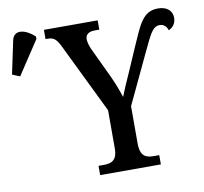

<svg xmlns="http://www.w3.org/2000/svg" viewBox="-90 -811 953 897"><g transform="rotate(-10 386.5 -362.0)"><path d="M26 -519 131 -678V-690C92 -727 34 -744 23 -690L-10 -534ZM314 0H602V-44H575C541 -44 512 -53 512 -115V-292L622 -525C659 -601 673 -642 709 -642C729 -642 742 -629 747 -611C766 -618 782 -637 782 -664C782 -696 759 -720 714 -720C642 -720 621 -658 580 -566L531 -453C511 -409 494 -370 483 -341C473 -372 460 -407 441 -448L377 -583C370 -598 362 -620 362 -636C362 -655 374 -670 406 -670H428V-714H173V-670H184C215 -670 226 -656 245 -617L403 -292V-111C403 -53 374 -44 338 -44H314Z"/></g></svg>

Font: Noto Serif Condensed Medium
Style: Regular
Weight: 500
Width: 3
Designer: Monotype Design Team
Foundry: Monotype Imaging Inc.
Version: Version 2.015